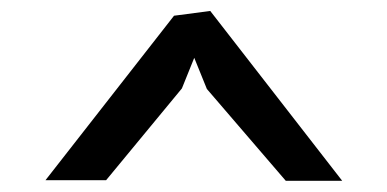

<svg xmlns="http://www.w3.org/2000/svg" viewBox="-20 -778 690 342"><path d="M589.5 -456H489L348.5 -619.5L326 -675L304 -620.5L169 -457H61L290 -750L354.5 -758.5Z"/></svg>

Font: B612 Mono
Style: Regular
Weight: 400
Version: Version 1.005